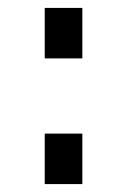

<svg xmlns="http://www.w3.org/2000/svg" viewBox="-20 -465 321 485"><path d="M93 -317.5V-445H188V-317.5ZM93 0V-127.5H188V0Z"/></svg>

Font: Mohave Light Medium
Style: Regular
Weight: 500
Version: Version 2.003